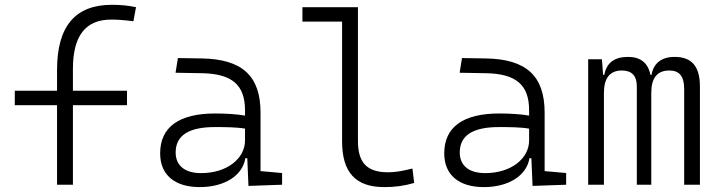

<svg xmlns="http://www.w3.org/2000/svg" viewBox="-20 -762 2970 792"><path d="M215.3 0H280.8V-328.1H503.9V-387.7H280.8V-478.5C280.8 -614.3 333 -681.2 438.5 -681.2C465.3 -681.2 492.7 -679.2 530.3 -674.3L541 -732.4C507.3 -739.3 477.5 -742.2 441.4 -742.2C290 -742.2 215.3 -653.3 215.3 -473.6V-387.7H41V-328.1H215.3Z M1004.9 4.9 1143.6 0V-48.3L1054.7 -56.2V-297.4C1054.7 -448.7 979.5 -518.6 810.5 -521L713.9 -522.5L704.1 -461.9L814 -460C936 -457.5 990.7 -412.6 990.7 -307.1V-285.2C957 -291 914.1 -293.9 867.7 -293.9C718.3 -293.9 640.6 -237.8 640.6 -129.4C640.6 -41 700.2 9.8 804.2 9.8C905.3 9.8 980.5 -37.1 992.2 -109.4H1000ZM990.7 -231.4V-182.6C990.7 -108.9 917.5 -47.9 809.6 -47.9C742.7 -47.9 704.6 -78.6 704.6 -133.3C704.6 -203.1 758.3 -237.8 865.7 -237.8C906.2 -237.8 952.6 -237.8 990.7 -231.4Z M1564.9 9.8C1609.4 9.8 1646 4.9 1688.5 -7.3L1681.2 -66.9C1639.6 -56.2 1609.4 -51.3 1581.1 -51.3C1491.7 -51.3 1456.5 -92.8 1456.5 -180.7V-732.4H1227.5V-672.9H1391.1V-179.2C1391.1 -50.8 1446.8 9.8 1564.9 9.8Z M2176.8 4.9 2315.4 0V-48.3L2226.6 -56.2V-297.4C2226.6 -448.7 2151.4 -518.6 1982.4 -521L1885.7 -522.5L1876 -461.9L1985.8 -460C2107.9 -457.5 2162.6 -412.6 2162.6 -307.1V-285.2C2128.9 -291 2085.9 -293.9 2039.6 -293.9C1890.1 -293.9 1812.5 -237.8 1812.5 -129.4C1812.5 -41 1872.1 9.8 1976.1 9.8C2077.1 9.8 2152.3 -37.1 2164.1 -109.4H2171.9ZM2162.6 -231.4V-182.6C2162.6 -108.9 2089.4 -47.9 1981.4 -47.9C1914.6 -47.9 1876.5 -78.6 1876.5 -133.3C1876.5 -203.1 1930.2 -237.8 2037.6 -237.8C2078.1 -237.8 2124.5 -237.8 2162.6 -231.4Z M2802.2 0H2867.2V-405.3C2867.2 -488.3 2833.5 -527.3 2762.7 -527.3C2707 -527.3 2675.3 -499.5 2667.5 -453.1H2663.1C2653.3 -502.9 2621.6 -527.3 2570.8 -527.3C2514.2 -527.3 2481.9 -502.9 2472.7 -453.1H2467.8L2462.9 -517.6H2406.2V0H2471.2V-378.9C2471.2 -440.4 2496.1 -471.2 2545.4 -471.2C2586.4 -471.2 2606.9 -449.2 2606.9 -405.3V0H2666.5V-378.9C2666.5 -440.4 2690.9 -471.2 2741.2 -471.2C2782.7 -471.2 2802.2 -446.8 2802.2 -395.5Z"/></svg>

Font: Cascadia Code PL Light
Style: Regular
Weight: 300
Monospace: yes
Designer: Aaron Bell
Foundry: Saja Typeworks
Version: Version 2404.023